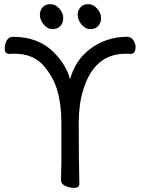

<svg xmlns="http://www.w3.org/2000/svg" viewBox="-20 -894 684 929"><path d="M364 -4Q364 15 340 15Q316 15 295.5 5.5Q275 -4 275 -22L277 -111V-300Q277 -388 257 -457Q237 -526 185 -583Q135 -634 50 -634Q32 -634 26 -633Q3 -633 3 -657.5Q3 -682 13 -699Q23 -716 43 -716Q165 -716 240 -641Q301 -580 319 -510Q345 -607 422 -661.5Q499 -716 595 -716Q615 -716 625.5 -699Q636 -682 636 -668Q636 -633 612 -633Q606 -634 588 -634Q435 -634 382 -457Q361 -388 361 -300Q361 -110 364 -4ZM455 -768Q441 -753 417 -753Q393 -753 374.5 -775.5Q356 -798 356 -821Q356 -844 369.5 -859Q383 -874 407 -874Q431 -874 450 -852.5Q469 -831 469 -807Q469 -783 455 -768ZM272 -768Q258 -753 234 -753Q210 -753 191.5 -775.5Q173 -798 173 -821Q173 -844 186.5 -859Q200 -874 224 -874Q248 -874 267 -852.5Q286 -831 286 -807Q286 -783 272 -768Z"/></svg>

Font: ToneOZ-Pinyin-WenKai-Medium
Style: Medium
Weight: 700
Designer: Fontworks Inc.
Foundry: ToneOZ
Version: Version 0.240331